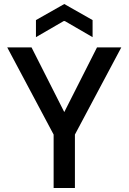

<svg xmlns="http://www.w3.org/2000/svg" viewBox="-20 -936 640 956"><path d="M247 0V-266L16 -700H137L300 -378L463 -700H584L353 -266V0ZM159 -751V-836L300 -916L441 -836V-751L303 -831H297Z"/></svg>

Font: DM Mono Medium
Style: Regular
Weight: 500
Designer: Colophon Foundry
Foundry: Colophon Foundry
Version: Version 1.000; ttfautohint (v1.8.2.53-6de2)